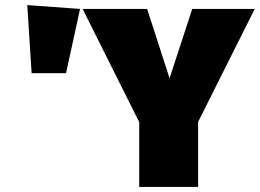

<svg xmlns="http://www.w3.org/2000/svg" viewBox="-20 -733 1019 753"><path d="M87 -713 104 -446H239L294 -698ZM979 -698H734L645 -426L557 -698H304L526 -254V0H757V-255Z"/></svg>

Font: Fira Sans Ultra
Style: Regular
Weight: 950
Designer: Carrois Corporate & Edenspiekermann AG
Foundry: Carrois Corporate GbR & Edenspiekermann AG
Version: Version 4.203;PS 004.203;hotconv 1.0.88;makeotf.lib2.5.64775